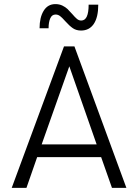

<svg xmlns="http://www.w3.org/2000/svg" viewBox="-20 -916 673 936"><path d="M37.1 0 292 -689.9H342.8L596.2 0H525.9L473.1 -149.9H161.1L108.9 0ZM183.1 -211.9H451.2L317.9 -592.8ZM298.3 -812.5Q283.7 -829.1 273.4 -837.2Q263.2 -845.2 251 -845.2Q232.9 -845.2 224.9 -826.4Q216.8 -807.6 216.8 -778.3H172.9Q172.9 -831.1 192.9 -863.5Q212.9 -896 250 -896Q269 -896 283.9 -888.9Q298.8 -881.8 309.1 -872.1Q319.3 -862.3 332.5 -847.2Q346.2 -831.1 355.5 -823.5Q364.7 -815.9 376 -815.9Q412.1 -815.9 412.1 -893.1H459Q459 -832 437.3 -799.6Q415.5 -767.1 375 -767.1Q351.6 -767.1 335 -778.6Q318.4 -790 298.3 -812.5Z"/></svg>

Font: Acari Sans Light
Style: Regular
Weight: 300
Designer: Alfredo Marco Pradil and Stefan Peev
Foundry: Hanken Design Co.
Version: Version 1.045;January 11, 2019;FontCreator 11.5.0.2425 64-bi